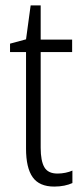

<svg xmlns="http://www.w3.org/2000/svg" viewBox="-20 -729 306 708"><path d="M192 -89Q207 -89 221.5 -92Q236 -95 247 -100V-54Q234 -48 217 -44.5Q200 -41 180 -41Q125 -41 100.5 -75.5Q76 -110 76 -181V-537H17V-568L76 -584L93 -709H130V-583H246V-537H130V-184Q130 -136 143.5 -112.5Q157 -89 192 -89Z"/></svg>

Font: Noto Sans Tamil UI Condensed Light
Style: Regular
Weight: 300
Width: 3
Designer: Jelle Bosma - Monotype Design Team
Foundry: Monotype Imaging Inc.
Version: Version 2.004; ttfautohint (v1.8.4.7-5d5b)